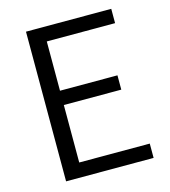

<svg xmlns="http://www.w3.org/2000/svg" viewBox="-109 -820 803 907"><g transform="rotate(-15 292.0 -366.0)"><path d="M102 0H530V-70H185V-351H466V-421H185V-662H519V-732H102Z"/></g></svg>

Font: Source Han Sans JP Normal
Style: Regular
Weight: 350
Designer: Ryoko NISHIZUKA 西塚涼子 (kana, bopomofo & ideographs); Paul D. Hunt (Latin, Greek & Cyrillic); Sandoll Communications 산돌커뮤니
Foundry: Adobe
Version: Version 2.002;hotconv 1.0.116;makeotfexe 2.5.65601